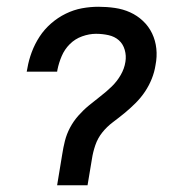

<svg xmlns="http://www.w3.org/2000/svg" viewBox="-20 -548 540 568"><path d="M149 0 164 -91Q167 -111 172 -131Q177 -151 187 -170Q197 -189 211.5 -205.5Q226 -222 243 -236Q260 -250 277.5 -263.5Q295 -277 310.5 -292Q326 -307 337 -326Q348 -345 351 -365Q354 -383 349 -400.5Q344 -418 331.5 -429Q319 -440 301 -444Q283 -448 264 -448Q244 -448 223 -440.5Q202 -433 186.5 -417.5Q171 -402 162.5 -382Q154 -362 150 -342L149 -336H59L61 -346Q65 -370 74 -394Q83 -418 97 -439.5Q111 -461 131 -478.5Q151 -496 174.5 -507.5Q198 -519 222.5 -523.5Q247 -528 271 -528Q296 -528 320 -524.5Q344 -521 365 -511.5Q386 -502 403 -486Q420 -470 430 -449Q440 -428 442.5 -404Q445 -380 440 -355Q437 -335 429 -315Q421 -295 409 -277Q397 -259 381 -243Q365 -227 348.5 -213.5Q332 -200 314 -186.5Q296 -173 282.5 -156Q269 -139 262 -118.5Q255 -98 252 -78L239 0Z"/></svg>

Font: Iosevka Term Curly Medium
Style: Italic
Weight: 500
Italic angle: -9°
Designer: Belleve Invis
Foundry: Belleve Invis
Version: Version 32.3.0